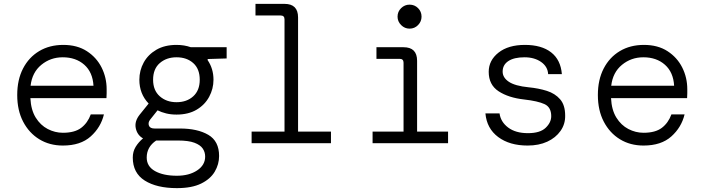

<svg xmlns="http://www.w3.org/2000/svg" viewBox="-20 -740 3640 992"><path d="M305 12Q236 12 183 -20.5Q130 -53 99.5 -111.5Q69 -170 69 -249Q69 -328 99 -386Q129 -444 182.5 -476Q236 -508 307 -508Q379 -508 429 -475.5Q479 -443 505 -391Q531 -339 531 -279Q531 -269 531 -258Q531 -247 530 -233H137Q140 -172 164.5 -132.5Q189 -93 226.5 -73.5Q264 -54 305 -54Q366 -54 399.5 -79.5Q433 -105 449 -149H517Q501 -82 448.5 -35Q396 12 305 12ZM304 -444Q241 -444 193.5 -405Q146 -366 138 -297H463Q459 -367 415.5 -405.5Q372 -444 304 -444Z M892 -148Q863 -148 838.5 -154Q814 -160 794 -170L755 -121Q744 -106 749.5 -91Q755 -76 779 -76H910Q1000 -76 1056 -43.5Q1112 -11 1112 66Q1112 109 1089.5 147Q1067 185 1019 208.5Q971 232 894 232Q790 232 728 193Q666 154 666 74Q666 43 681 18.5Q696 -6 719 -25Q689 -42 681.5 -77.5Q674 -113 702 -148L748 -205Q700 -255 700 -328Q700 -376 722.5 -417Q745 -458 788 -483Q831 -508 892 -508Q932 -508 966 -496H1151V-438L1053 -435V-429Q1083 -385 1083 -328Q1083 -281 1060.5 -239.5Q1038 -198 995.5 -173Q953 -148 892 -148ZM892 -212Q945 -212 978.5 -242.5Q1012 -273 1012 -328Q1012 -384 978.5 -414Q945 -444 892 -444Q840 -444 805.5 -414Q771 -384 771 -328Q771 -273 805.5 -242.5Q840 -212 892 -212ZM738 74Q738 120 781 144Q824 168 894 168Q957 168 998.5 140.5Q1040 113 1040 69Q1040 46 1027.5 27.5Q1015 9 984.5 -2.5Q954 -14 899 -14H787Q738 19 738 74Z M1280 0V-60H1450V-640Q1450 -660 1430 -660H1300V-720H1450Q1520 -720 1520 -650V-60H1690V0Z M2096 -592Q2071 -592 2052.5 -610.5Q2034 -629 2034 -654Q2034 -680 2052.5 -698Q2071 -716 2096 -716Q2122 -716 2140 -698Q2158 -680 2158 -654Q2158 -629 2140 -610.5Q2122 -592 2096 -592ZM1905 0V-60H2065V-416Q2065 -436 2045 -436H1925V-496H2065Q2135 -496 2135 -426V-60H2295V0Z M2706 12Q2613 12 2554 -32Q2495 -76 2488 -154H2561Q2567 -110 2605.5 -81Q2644 -52 2708 -52Q2770 -52 2799 -79.5Q2828 -107 2828 -140Q2828 -186 2793.5 -202Q2759 -218 2688 -226Q2607 -235 2556 -268.5Q2505 -302 2505 -369Q2505 -428 2555.5 -468Q2606 -508 2692 -508Q2778 -508 2827.5 -469.5Q2877 -431 2883 -357H2812Q2810 -396 2775.5 -420Q2741 -444 2690 -444Q2636 -444 2606.5 -424.5Q2577 -405 2577 -370Q2577 -339 2609 -317.5Q2641 -296 2711 -289Q2763 -284 2805.5 -270.5Q2848 -257 2874 -227Q2900 -197 2900 -143Q2901 -99 2876 -63.5Q2851 -28 2807.5 -8Q2764 12 2706 12Z M3305 12Q3236 12 3183 -20.5Q3130 -53 3099.5 -111.5Q3069 -170 3069 -249Q3069 -328 3099 -386Q3129 -444 3182.5 -476Q3236 -508 3307 -508Q3379 -508 3429 -475.5Q3479 -443 3505 -391Q3531 -339 3531 -279Q3531 -269 3531 -258Q3531 -247 3530 -233H3137Q3140 -172 3164.5 -132.5Q3189 -93 3226.5 -73.5Q3264 -54 3305 -54Q3366 -54 3399.5 -79.5Q3433 -105 3449 -149H3517Q3501 -82 3448.5 -35Q3396 12 3305 12ZM3304 -444Q3241 -444 3193.5 -405Q3146 -366 3138 -297H3463Q3459 -367 3415.5 -405.5Q3372 -444 3304 -444Z"/></svg>

Font: DM Mono Light
Style: Regular
Weight: 300
Designer: Colophon Foundry
Foundry: Colophon Foundry
Version: Version 1.000; ttfautohint (v1.8.2.53-6de2)